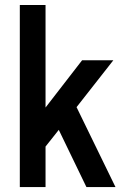

<svg xmlns="http://www.w3.org/2000/svg" viewBox="-20 -760 492 780"><path d="M60.5 0V-739.7H165V-323.2L313.5 -515.1H440.4L291 -324.7L449.2 0H331.1L218.8 -232.4L165 -164.6V0Z"/></svg>

Font: News Cycle
Style: Bold
Weight: 700
Version: Version 0.5.1